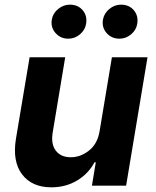

<svg xmlns="http://www.w3.org/2000/svg" viewBox="-20 -789 662 816"><path d="M403.4 -232.2 455.6 -545.5H606.9L516 0H370.7L387.1 -99.1H381.4Q356.2 -51.1 307.9 -22Q259.6 7.1 198.2 7.1Q115.8 7.1 74 -47.8Q32.3 -102.6 47.6 -198.2L105.8 -545.5H257.1L203.8 -225.1Q196 -176.8 217.2 -148.8Q238.3 -120.7 281.2 -120.7Q322.1 -120.7 358.3 -149.1Q394.5 -177.6 403.4 -232.2ZM487.6 -624.6Q454.2 -624.6 433.1 -648.6Q411.9 -672.6 417.6 -706Q422.6 -733 445 -751.1Q467.3 -769.2 494.3 -769.2Q528.8 -769.2 548.8 -745.4Q568.9 -721.6 563.2 -687.9Q559.3 -661.9 537.5 -643.3Q515.6 -624.6 487.6 -624.6ZM270.2 -624.6Q236.9 -624.6 215.7 -649Q194.6 -673.3 200.3 -706Q204.9 -733 227.5 -751.1Q250 -769.2 277 -769.2Q311.4 -769.2 331.5 -745.4Q351.6 -721.6 345.9 -687.9Q342 -661.9 320.1 -643.3Q298.3 -624.6 270.2 -624.6Z"/></svg>

Font: Inter UI
Style: Bold Italic
Weight: 700
Italic angle: 9.39999°
Designer: Rasmus Andersson
Foundry: rsms
Version: 3.2;8d6f07862